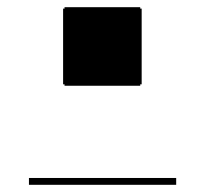

<svg xmlns="http://www.w3.org/2000/svg" viewBox="-20 -515 570 534"><path d="M155.5 -280.5V-491H374V-280.5ZM60.5 -1V-20H470V-1ZM159.5 -276.5V-495H370V-276.5Z"/></svg>

Font: Bodoni Moda 11pt Black
Style: Regular
Weight: 900
Designer: Owen Earl
Foundry: indestructible type
Version: Version 2.004